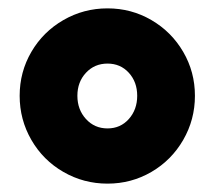

<svg xmlns="http://www.w3.org/2000/svg" viewBox="-20 -728 513 459"><path d="M27 -499Q27 -556 55 -604Q83 -652 131.5 -680Q180 -708 237 -708Q294 -708 342 -680Q390 -652 418 -604Q446 -556 446 -499Q446 -442 418 -393.5Q390 -345 342 -317Q294 -289 237 -289Q180 -289 131.5 -317Q83 -345 55 -393.5Q27 -442 27 -499ZM308 -499Q308 -532 288 -554Q268 -576 237 -576Q206 -576 185.5 -554Q165 -532 165 -499Q165 -466 185.5 -443.5Q206 -421 237 -421Q268 -421 288 -443.5Q308 -466 308 -499Z"/></svg>

Font: Biryani Heavy
Style: Regular
Weight: 900
Designer: Dan Reynolds and Mathieu Réguer
Foundry: Dan Reynolds and Mathieu Réguer
Version: Version 1.003; ttfautohint (v1.1) -l 5 -r 5 -G 72 -x 0 -D la